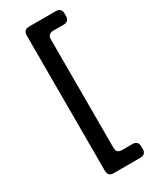

<svg xmlns="http://www.w3.org/2000/svg" viewBox="-229 -818 835 1029"><g transform="rotate(-30 189.0 -303.5)"><path d="M214.8 32.2Q214.8 48.8 223.6 57.6Q232.4 65.4 249 65.4Q270.5 65.4 313.5 65.4Q330.1 65.4 338.9 74.2Q347.7 83 347.7 99.6Q347.7 105.5 347.7 116.2Q347.7 132.8 338.9 141.6Q330.1 150.4 313.5 150.4Q257.8 150.4 147.5 150.4Q130.9 150.4 122.1 141.6Q113.3 132.8 113.3 116.2Q113.3 -163.1 113.3 -722.7Q113.3 -739.3 122.1 -748Q130.9 -756.8 147.5 -756.8Q202.1 -756.8 313.5 -756.8Q330.1 -756.8 338.9 -748Q347.7 -739.3 347.7 -722.7Q347.7 -717.8 347.7 -707Q347.7 -690.4 338.9 -681.6Q330.1 -672.9 313.5 -672.9Q292 -672.9 249 -672.9Q232.4 -672.9 223.6 -664.1Q214.8 -655.3 214.8 -638.7Q214.8 -470.7 214.8 -303.7Q214.8 -135.7 214.8 32.2Z"/></g></svg>

Font: DeepSea
Style: Medium
Weight: 500
Designer: Stem
Version: Version 3.019;git-0a5106e0b